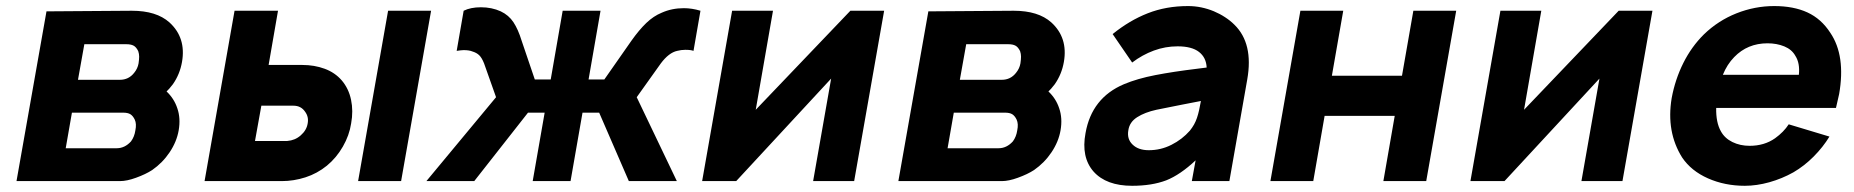

<svg xmlns="http://www.w3.org/2000/svg" viewBox="-20 -598 6122 634"><path d="M415.5 -562.5Q496.5 -562.5 539.5 -524Q595 -473.5 581 -393.5Q574 -353 551 -320Q537.5 -302.5 530 -296Q555 -272.5 565.5 -240.5Q577 -207.5 570 -167.5Q563.5 -130 540.2 -95.2Q517 -60.5 482.5 -36.5Q461 -22.5 429 -11Q399 0 376 0H34.5L133.5 -560.5ZM237.5 -334.5H376Q405 -334.5 423 -357.5Q434.5 -371.5 437.5 -388.5Q439.5 -402 439.5 -411Q439.5 -420 436.5 -429Q430 -442.5 421.2 -447.2Q412.5 -452 397 -452H258.5ZM197 -108.5H365.5Q392 -108.5 412.5 -131Q424 -146.5 427 -167.5Q431.5 -189 425 -203Q419 -215.5 410.5 -220.8Q402 -226 386.5 -226H217.5Z M898 -562.5 867 -383.5H978.5Q1018 -383.5 1052 -371Q1086 -358.5 1108.5 -332.5Q1131.5 -305.5 1139.2 -268.5Q1147 -231.5 1139.5 -190.5Q1133.5 -151 1112.2 -114Q1091 -77 1059.5 -51Q1027.5 -25 988.8 -12.5Q950 0 910.5 0H655.5L754.5 -562.5ZM1403.5 -562.5 1304.5 0H1162.5L1261.5 -562.5ZM822 -132.5H928.5Q954.5 -134.5 973 -151Q992.5 -168 996 -190.5Q1000 -212 987.5 -229Q974 -249 949 -249H843Z M1618 -277 1578.5 -388.5Q1571 -407.5 1562.2 -415.8Q1553.5 -424 1540 -428Q1529.5 -432.5 1511 -432.5Q1507 -432.5 1501 -431.8Q1495 -431 1488 -430L1511 -562.5Q1534 -574 1568 -574Q1604 -574 1633.5 -560.5Q1660 -548 1675.5 -524.5Q1691 -501 1702.5 -463.5L1746 -335.5H1798.5L1838 -562.5H1963L1923.5 -335.5H1975.5L2065 -463.5Q2090.5 -499.5 2114.2 -522.2Q2138 -545 2165 -556Q2198.5 -571 2238 -571Q2265 -571 2293 -562.5L2270 -430Q2261.5 -433.5 2243 -433.5Q2229.5 -433.5 2216 -430Q2188.5 -424 2162 -388.5L2082.5 -277L2215 0H2056.5L1958.5 -226H1903.5L1864 0H1739L1778.5 -226H1723.5L1546 0H1388Z M2800.5 0H2665L2724.5 -338.5L2411 0H2298.5L2397.5 -562.5H2532.5L2475.5 -235.5L2788 -562.5H2899.5Z M3327.5 -562.5Q3408.5 -562.5 3451.5 -524Q3507 -473.5 3493 -393.5Q3486 -353 3463 -320Q3449.5 -302.5 3442 -296Q3467 -272.5 3477.5 -240.5Q3489 -207.5 3482 -167.5Q3475.5 -130 3452.2 -95.2Q3429 -60.5 3394.5 -36.5Q3373 -22.5 3341 -11Q3311 0 3288 0H2946.5L3045.5 -560.5ZM3149.5 -334.5H3288Q3317 -334.5 3335 -357.5Q3346.5 -371.5 3349.5 -388.5Q3351.5 -402 3351.5 -411Q3351.5 -420 3348.5 -429Q3342 -442.5 3333.2 -447.2Q3324.5 -452 3309 -452H3170.5ZM3109 -108.5H3277.5Q3304 -108.5 3324.5 -131Q3336 -146.5 3339 -167.5Q3343.5 -189 3337 -203Q3331 -215.5 3322.5 -220.8Q3314 -226 3298.5 -226H3129.5Z M3915.5 0 3928 -68.5Q3877.5 -21 3831 -2.5Q3783.5 15.5 3718.5 15.5Q3633 15.5 3591 -31.5Q3549.5 -79 3564.5 -158.5Q3585 -275 3691.5 -320Q3735.5 -338.5 3795 -350Q3854.5 -361.5 3933 -371L3964.5 -375Q3963 -408 3939.2 -426.5Q3915.5 -445 3868.5 -445Q3828 -445 3790 -431Q3752 -417 3718.5 -391.5L3654 -485.5Q3709.5 -530.5 3770 -554.2Q3830.5 -578 3903 -578Q3925.5 -578 3947 -573.5Q3968.5 -569 3988.2 -560.8Q4008 -552.5 4025.2 -541.2Q4042.5 -530 4056 -516.5Q4119.5 -454.5 4098.5 -335.5L4039.5 0ZM3945.5 -264.5Q3920 -259.5 3883.5 -252.5Q3847 -245.5 3798.5 -235.5Q3760 -227 3735 -211Q3710 -195 3706 -168.5Q3700.5 -139 3720 -120.5Q3739 -102 3773.5 -102Q3813 -102 3848.2 -119.8Q3883.5 -137.5 3909 -166.5Q3917 -176.5 3922.8 -186.8Q3928.5 -197 3932.5 -208.8Q3936.5 -220.5 3939.5 -234.2Q3942.5 -248 3945.5 -264.5Z M4788.5 -562.5 4689.5 0H4548L4585.5 -215.5H4354L4316.5 0H4175L4274 -562.5H4415.5L4378 -348H4609.5L4647 -562.5Z M5337.5 0H5202L5261.5 -338.5L4948 0H4835.5L4934.5 -562.5H5069.5L5012.5 -235.5L5325 -562.5H5436.5Z M5662.5 -164.5Q5675 -141.5 5700.5 -129Q5726 -116.5 5757.5 -116.5Q5806 -116.5 5841.5 -141.5Q5870 -162 5886.5 -187.5L6021 -147Q6000 -112.5 5969 -81.2Q5938 -50 5902 -29Q5864.5 -8 5822.5 3.8Q5780.5 15.5 5741.5 15.5Q5675.5 15.5 5620 -9Q5564.5 -33.5 5534.5 -78Q5481.5 -162.5 5500 -274Q5511.5 -336 5538.5 -390Q5565.5 -444 5606.5 -484.5Q5653.5 -530 5714 -554Q5774.5 -578 5838.5 -578Q5902.5 -578 5948.2 -557Q5994 -536 6024 -489.5Q6075 -414 6053 -287.5L6042.5 -241.5H5647Q5646 -193.5 5662.5 -164.5ZM5706.5 -409.5Q5683 -385.5 5669 -351H5920Q5924 -389.5 5908.5 -413.5Q5897 -434.5 5872 -444.8Q5847 -455 5816.5 -455Q5750.5 -455 5706.5 -409.5Z"/></svg>

Font: Russisch Sans ExtraBold
Style: Italic
Weight: 800
Width: 4
Italic angle: -10°
Designer: Michael Sharanda (font) & Cristiano Sobral (main changes)
Foundry: Michael Sharanda
Version: Version 2.00;September 8, 2020;FontCreator 13.0.0.2681 64-bi